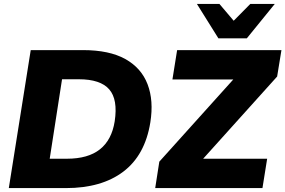

<svg xmlns="http://www.w3.org/2000/svg" viewBox="-20 -961 1458 981"><path d="M25 0 137 -705H404Q538 -705 620 -659.5Q702 -614 734 -530.5Q766 -447 748 -335Q721 -168 610 -84Q499 0 317 0ZM234 -150H322Q430 -150 490.5 -198Q551 -246 566 -341Q583 -453 538 -504.5Q493 -556 383 -556H297ZM773 0 794 -135 1172 -555H861L885 -705H1418L1396 -570L1018 -150H1345L1321 0ZM1096 -765 986 -941H1101L1174 -855L1259 -941H1384L1241 -765Z"/></svg>

Font: Mulish Black
Style: Italic
Weight: 900
Italic angle: -9°
Designer: Vernon Adams
Foundry: Vernon Adams
Version: Version 3.603; ttfautohint (v1.8.3)